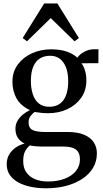

<svg xmlns="http://www.w3.org/2000/svg" viewBox="-20 -818 586 1088"><path d="M241 249Q196 249 155.5 240.8Q115 232.5 84 215.8Q53 199 35.5 173.2Q18 147.5 18 112.5Q18 82.5 31.2 59Q44.5 35.5 67.5 19.2Q90.5 3 119.5 -4.5Q95 -16.5 81.2 -37Q67.5 -57.5 67.5 -88.5Q67.5 -113 79 -133Q90.5 -153 109.2 -168.5Q128 -184 149.5 -194Q96 -219.5 73.2 -261.2Q50.5 -303 50.5 -354.5Q50.5 -412 81.5 -453.2Q112.5 -494.5 162.2 -516.5Q212 -538.5 268.5 -538.5Q323.5 -538.5 360.2 -525Q397 -511.5 418.5 -491Q430 -509.5 457 -524.2Q484 -539 513.5 -539H538L537.5 -460L441.5 -459.5Q449.5 -450 455.8 -435.2Q462 -420.5 465.8 -402Q469.5 -383.5 469.5 -362.5Q469.5 -305.5 440 -263.8Q410.5 -222 361.5 -199.2Q312.5 -176.5 253 -176.5Q233.5 -176.5 213 -178.5Q192.5 -180.5 176 -183.5Q164 -174.5 153 -160.5Q142 -146.5 142 -124.5Q142 -93 164.2 -81.5Q186.5 -70 238 -70H364Q419.5 -70 456 -54.8Q492.5 -39.5 510.8 -12.2Q529 15 529 51Q529 96.5 507.5 132.8Q486 169 447 195Q408 221 355.8 235Q303.5 249 241 249ZM252 210.5Q305 210.5 346 195Q387 179.5 410 151.2Q433 123 433 85.5Q433 63 425 46.8Q417 30.5 396.2 21.5Q375.5 12.5 336.5 12.5H226Q202 12.5 182.5 10.8Q163 9 149 6Q133 19 122.2 39.2Q111.5 59.5 111.5 95Q111.5 133.5 129.5 159Q147.5 184.5 179.2 197.5Q211 210.5 252 210.5ZM258.5 -213Q312 -213 339.2 -250.2Q366.5 -287.5 366.5 -358.5Q366.5 -403 354.2 -435.2Q342 -467.5 319.2 -484.8Q296.5 -502 264.5 -502Q230.5 -502 206 -486.8Q181.5 -471.5 168.2 -439.8Q155 -408 155 -359.5Q155 -317 166 -283.8Q177 -250.5 200 -231.8Q223 -213 258.5 -213ZM133 -584 108.5 -602.5 230.5 -798.5H305L427 -602.5L402.5 -584L267.5 -715.5Z"/></svg>

Font: Merriweather 96pt
Style: Regular
Weight: 400
Version: Version 2.100